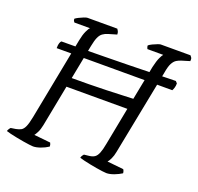

<svg xmlns="http://www.w3.org/2000/svg" viewBox="-130 -837 997 969"><g transform="rotate(20 368.0 -352.0)"><path d="M143 0Q137 0 122 -2Q107 -4 88.5 -7Q70 -10 50.5 -14Q31 -18 16 -21.5Q1 -25 -7 -28Q-5 -35 -0.5 -41.5Q4 -48 6 -49L32 -53Q48 -56 59 -62Q70 -68 78 -85.5Q86 -103 93 -139L179 -583Q185 -614 194.5 -634.5Q204 -655 210 -659H126Q123 -662 121 -666Q119 -670 119 -677Q125 -682 137 -688Q149 -694 161.5 -699Q174 -704 180 -704H340Q343 -700 346.5 -693.5Q350 -687 350 -676L306 -663Q289 -658 277.5 -649.5Q266 -641 258.5 -624Q251 -607 245 -576L209 -391Q254 -391 301.5 -391.5Q349 -392 393.5 -393.5Q438 -395 475 -396.5Q512 -398 537 -399L573 -583Q581 -618 589.5 -636Q598 -654 603 -659H518Q517 -661 515 -666Q513 -671 513 -677Q520 -683 532.5 -689Q545 -695 557 -699.5Q569 -704 573 -704H733Q735 -701 739.5 -695.5Q744 -690 742 -676L699 -663Q686 -659 674.5 -652Q663 -645 654 -628.5Q645 -612 639 -576L549 -118Q545 -96 537 -79.5Q529 -63 523 -57L610 -48Q612 -47 614.5 -40.5Q617 -34 617 -28Q600 -17 577.5 -8.5Q555 0 537 0Q530 0 515 -2Q500 -4 481.5 -7Q463 -10 444 -14Q425 -18 410 -21.5Q395 -25 387 -28Q389 -36 393 -41.5Q397 -47 399 -49L426 -52Q444 -54 455 -61.5Q466 -69 473.5 -87.5Q481 -106 487 -139L526 -341H199L156 -119Q151 -94 143 -78.5Q135 -63 130 -57L218 -48Q220 -45 221.5 -40Q223 -35 223 -28Q205 -16 182.5 -8Q160 0 143 0ZM86 -507Q86 -526 89.5 -535Q93 -544 97 -547Q145 -547 204.5 -547.5Q264 -548 328 -549Q392 -550 454 -551Q516 -552 568.5 -553.5Q621 -555 658 -556Q695 -557 708 -557L717 -547Q717 -534 714 -524Q711 -514 707 -507Z"/></g></svg>

Font: Texturina Medium 12pt Thin
Style: Italic
Weight: 250
Italic angle: -11°
Version: Version 1.002